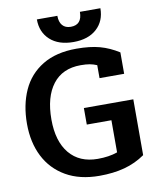

<svg xmlns="http://www.w3.org/2000/svg" viewBox="-93 -920 812 1006"><g transform="rotate(-10 312.5 -417.0)"><path d="M173 -849H282Q282 -816 297.5 -798Q313 -780 342 -780Q402 -780 402 -849H511Q511 -781 466 -740Q421 -699 342 -699Q263 -699 218 -740Q173 -781 173 -849ZM27 -319Q27 -419 62 -496.5Q97 -574 169.5 -618Q242 -662 350 -662Q423 -662 474 -648Q525 -634 574 -603V-489H443V-558Q424 -566 405 -569.5Q386 -573 357 -573Q260 -573 208.5 -506Q157 -439 157 -319Q157 -203 210.5 -138.5Q264 -74 361 -74Q421 -74 466 -90V-261H335V-349H598V-52Q548 -17 488.5 -1Q429 15 355 15Q250 15 176.5 -27.5Q103 -70 65 -145Q27 -220 27 -319Z"/></g></svg>

Font: Pridi Medium
Style: Regular
Weight: 500
Designer: Katatrad Team
Foundry: CadsonDemak
Version: Version 1.001